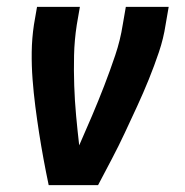

<svg xmlns="http://www.w3.org/2000/svg" viewBox="-20 -540 540 560"><path d="M122 0Q114 -38 107 -76Q100 -114 94 -152.5Q88 -191 83 -230Q78 -269 75 -308.5Q72 -348 72.5 -388Q73 -428 79 -468L88 -520H213L204 -468Q197 -423 196 -378.5Q195 -334 196.5 -290Q198 -246 202 -202.5Q206 -159 211 -116Q230 -159 248.5 -202.5Q267 -246 284 -290Q301 -334 316 -378.5Q331 -423 338 -468L347 -520H472L463 -468Q457 -428 443.5 -388Q430 -348 414 -308.5Q398 -269 380 -230Q362 -191 344 -152.5Q326 -114 306 -76Q286 -38 266 0Z"/></svg>

Font: Iosevka Curly Extrabold
Style: Italic
Weight: 800
Italic angle: -9°
Monospace: yes
Designer: Belleve Invis
Foundry: Belleve Invis
Version: Version 22.1.2; ttfautohint (v1.8.4)